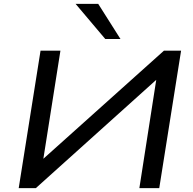

<svg xmlns="http://www.w3.org/2000/svg" viewBox="-20 -965 991 985"><path d="M76 0 188 -705H290L200 -135L184 -134L821 -705H909L797 0H695L784 -571L800 -572L164 0ZM520 -765 368 -945H484L598 -765Z"/></svg>

Font: Nunito Sans 10pt Expanded Medium
Style: Italic
Weight: 500
Width: 7
Italic angle: -9°
Designer: Vernon Adams
Foundry: Vernon Adams
Version: Version 3.101;gftools[0.9.27]